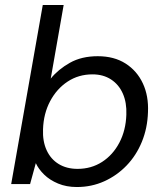

<svg xmlns="http://www.w3.org/2000/svg" viewBox="-20 -740 661 772"><path d="M289 12Q247 12 213.5 -2Q180 -16 157.5 -38Q135 -60 124 -84L101 0H25L152 -720H236L184 -424Q214 -461 261 -487.5Q308 -514 373 -514Q439 -514 485 -484.5Q531 -455 554.5 -404.5Q578 -354 575 -289Q573 -225 550.5 -170Q528 -115 489 -74.5Q450 -34 399 -11Q348 12 289 12ZM292 -61Q347 -61 390.5 -89Q434 -117 460 -166.5Q486 -216 488 -279Q490 -327 474 -363.5Q458 -400 426.5 -420.5Q395 -441 352 -441Q296 -441 252 -412Q208 -383 181.5 -333Q155 -283 153 -220Q151 -172 167.5 -136Q184 -100 216 -80.5Q248 -61 292 -61Z"/></svg>

Font: DM Sans 16pt
Style: Italic
Weight: 400
Italic angle: -10°
Version: Version 4.004;gftools[0.9.30]